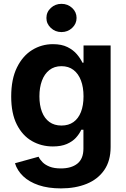

<svg xmlns="http://www.w3.org/2000/svg" viewBox="-20 -788 672 1023"><path d="M304.9 215.8Q236.7 215.8 186.1 198.6Q135.4 181.4 103.6 151.1Q71.8 120.8 59.8 81.8L185.6 47Q192.6 62.1 206.9 76.5Q221.2 90.9 245.1 100.2Q268.9 109.4 304.4 109.4Q360.3 109.4 392.4 83.7Q424.5 57.9 424.5 3.7V-96.7H413Q403.2 -74.7 384.7 -54.3Q366.1 -33.9 336.1 -20.8Q306 -7.7 261.7 -7.7Q200.3 -7.7 149.9 -36.6Q99.5 -65.5 69.6 -124.6Q39.7 -183.6 39.7 -273.8Q39.7 -366.2 70.2 -428.2Q100.6 -490.2 151.1 -521.5Q201.6 -552.7 262.1 -552.7Q308.3 -552.7 339.4 -537.2Q370.4 -521.8 389.8 -498.8Q409.1 -475.8 419.2 -454H425.1V-545.9H569.4V-4.6Q569.4 69.2 535.4 118.2Q501.4 167.2 441.8 191.5Q382.1 215.8 304.9 215.8ZM307.5 -119.1Q345.2 -119.1 371.3 -137.6Q397.5 -156.1 411.2 -191Q425 -225.9 425 -274.7Q425 -323.3 411.3 -359.3Q397.7 -395.4 371.5 -415.4Q345.4 -435.4 307.5 -435.4Q269.2 -435.4 243 -414.7Q216.7 -394 203.4 -357.9Q190 -321.7 190 -274.7Q190 -227.3 203.5 -192.2Q217 -157.1 243.2 -138.1Q269.4 -119.1 307.5 -119.1ZM307.5 -617.1Q274.5 -617.1 250.9 -639.2Q227.3 -661.3 227.3 -692.2Q227.3 -723.8 250.9 -745.7Q274.5 -767.5 307.5 -767.5Q340.8 -767.5 364.4 -745.7Q388 -723.9 388 -692.3Q388 -661.3 364.4 -639.2Q340.8 -617.1 307.5 -617.1Z"/></svg>

Font: Inter Variable LoSnoCo
Style: Regular
Weight: 400
Designer: Rasmus Andersson
Foundry: rsms
Version: Version 4.000;git-a52131595; featfreeze: case,dlig,ss01,ss02